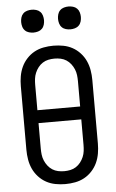

<svg xmlns="http://www.w3.org/2000/svg" viewBox="-62 -989 625 1038"><g transform="rotate(-5 250.0 -469.5)"><path d="M250 8Q223 8 196.5 3Q170 -2 147 -14.5Q124 -27 105.5 -47Q87 -67 76 -91Q65 -115 60.5 -141.5Q56 -168 56 -195V-540Q56 -567 60.5 -593.5Q65 -620 76 -644Q87 -668 105.5 -688Q124 -708 147 -720.5Q170 -733 196.5 -738Q223 -743 250 -743Q277 -743 303.5 -738Q330 -733 353 -720.5Q376 -708 394.5 -688Q413 -668 424 -644Q435 -620 439.5 -593.5Q444 -567 444 -540V-195Q444 -168 439.5 -141.5Q435 -115 424 -91Q413 -67 394.5 -47Q376 -27 353 -14.5Q330 -2 303.5 3Q277 8 250 8ZM134 -403H366V-540Q366 -557 364 -573.5Q362 -590 355.5 -605.5Q349 -621 338.5 -634.5Q328 -648 314 -657Q300 -666 283.5 -669.5Q267 -673 250 -673Q233 -673 216.5 -669.5Q200 -666 186 -657Q172 -648 161.5 -634.5Q151 -621 144.5 -605.5Q138 -590 136 -573.5Q134 -557 134 -540ZM250 -62Q267 -62 283.5 -65.5Q300 -69 314 -78Q328 -87 338.5 -100.5Q349 -114 355.5 -129.5Q362 -145 364 -161.5Q366 -178 366 -195V-333H134V-195Q134 -178 136 -161.5Q138 -145 144.5 -129.5Q151 -114 161.5 -100.5Q172 -87 186 -78Q200 -69 216.5 -65.5Q233 -62 250 -62ZM350 -823Q338 -823 325.5 -826.5Q313 -830 304 -839Q295 -848 291.5 -860.5Q288 -873 288 -885Q288 -897 291.5 -909.5Q295 -922 304 -931Q313 -940 325.5 -943.5Q338 -947 350 -947Q362 -947 374.5 -943.5Q387 -940 396 -931Q405 -922 408.5 -909.5Q412 -897 412 -885Q412 -873 408.5 -860.5Q405 -848 396 -839Q387 -830 374.5 -826.5Q362 -823 350 -823ZM150 -823Q138 -823 125.5 -826.5Q113 -830 104 -839Q95 -848 91.5 -860.5Q88 -873 88 -885Q88 -897 91.5 -909.5Q95 -922 104 -931Q113 -940 125.5 -943.5Q138 -947 150 -947Q162 -947 174.5 -943.5Q187 -940 196 -931Q205 -922 208.5 -909.5Q212 -897 212 -885Q212 -873 208.5 -860.5Q205 -848 196 -839Q187 -830 174.5 -826.5Q162 -823 150 -823Z"/></g></svg>

Font: Iosevka Custom
Style: Regular
Weight: 400
Monospace: yes
Designer: Belleve Invis
Foundry: Belleve Invis
Version: Version 32.5.0; ttfautohint (v1.8.4)